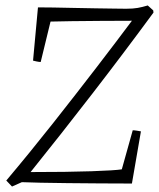

<svg xmlns="http://www.w3.org/2000/svg" viewBox="-20 -672 582 703"><path d="M24 11 3 -11Q89 -113 173.5 -220Q258 -327 332.5 -424Q407 -521 463 -596Q405 -596 347.5 -595.5Q290 -595 242 -594.5Q194 -594 165 -593L129 -445Q124 -445 114 -447Q104 -449 101 -450L119 -645Q140 -645 175 -644.5Q210 -644 250.5 -643Q291 -642 330 -641.5Q369 -641 399 -640.5Q429 -640 442 -640Q467 -640 484 -643Q501 -646 521 -652L541 -634L542 -626Q434 -479 318.5 -329.5Q203 -180 92 -42Q228 -42 315 -45Q402 -48 426 -52L466 -195Q472 -195 481.5 -193.5Q491 -192 496 -191L463 0Q405 0 344.5 -0.5Q284 -1 227.5 -1.5Q171 -2 127.5 -3Q84 -4 60 -5Z"/></svg>

Font: Labrada Lght
Style: Italic
Weight: 300
Italic angle: -7°
Designer: Mercedes Jáuregui
Foundry: Omnibus-Type Team
Version: Version 1.000; ttfautohint (v1.8.4.7-5d5b)